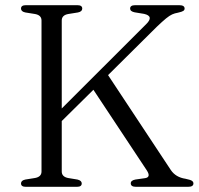

<svg xmlns="http://www.w3.org/2000/svg" viewBox="-20 -720 766 740"><path d="M218 -59Q218 -39 242 -34L278.5 -28Q295 -24 295 -13Q295 0 276.5 0H79.5Q61 0 61 -13Q61 -24.5 77.5 -28L115 -34Q140 -38.5 140 -59V-641Q140 -661.5 115 -666L77.5 -672Q61 -675.5 61 -687Q61 -700 79.5 -700H278.5Q297 -700 297 -687Q297 -675.5 280.5 -672L243 -666Q218 -661.5 218 -641V-302L543.5 -627Q574.5 -657.5 535.5 -666.5L499 -672.5Q481.5 -676 481.5 -687Q481.5 -700 501 -700H671Q691.5 -700 691.5 -687Q691.5 -681.5 686.5 -678Q681.5 -674.5 665.5 -671Q653.5 -669 643.5 -664.5Q633.5 -660 620 -649Q606.5 -638 584 -616.5L396.5 -430.5L638.5 -64.5Q657.5 -36.5 695 -31Q714.5 -27 720 -23Q725.5 -19 725.5 -13Q725.5 0 705 0H504Q484 0 484 -13.5Q484 -24.5 501.5 -28L540 -33.5Q562.5 -37.5 546 -63L340 -374L218 -253.5Z"/></svg>

Font: Fraunces 9pt S000 Light
Style: Regular
Weight: 300
Version: Version 1.000; ttfautohint (v1.8.3)